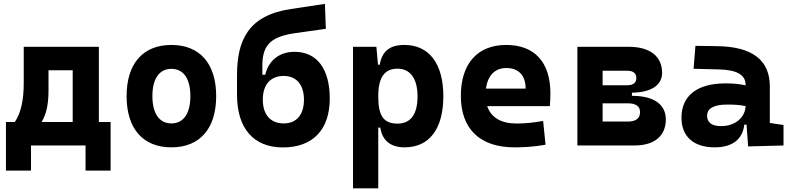

<svg xmlns="http://www.w3.org/2000/svg" viewBox="-20 -763 4142 1007"><path d="M11.2 131.8H142.6V0H428.7V131.8H560.1V-123H498.5V-517.6H104.5V-329.1C104.5 -239.3 90.8 -171.9 57.6 -123H11.2ZM361.3 -123H198.2C224.1 -165.5 234.4 -219.2 234.4 -287.6V-394.5H361.3Z M878.9 9.8C1027.8 9.8 1113.8 -87.9 1113.8 -258.8C1113.8 -429.7 1027.8 -527.3 878.9 -527.3C730 -527.3 644 -429.7 644 -258.8C644 -87.9 730 9.8 878.9 9.8ZM878.9 -115.7C815.9 -115.7 779.3 -167.5 779.3 -258.8C779.3 -350.6 815.9 -401.9 878.9 -401.9C942.4 -401.9 978.5 -350.6 978.5 -258.8C978.5 -167.5 942.4 -115.7 878.9 -115.7Z M1463.9 10.3C1620.1 10.3 1709.5 -82.5 1709.5 -245.6C1709.5 -402.3 1642.1 -491.2 1524.9 -491.2C1446.8 -491.2 1389.2 -447.8 1371.1 -371.1H1356V-420.9C1356 -535.2 1410.6 -572.8 1532.7 -589.8L1689 -611.8L1684.1 -742.7L1505.9 -715.8C1282.2 -682.6 1223.1 -552.2 1223.1 -368.2V-265.6C1223.1 -90.8 1309.1 10.3 1463.9 10.3ZM1467.8 -115.7C1399.4 -115.7 1358.4 -161.1 1358.4 -240.2C1358.4 -319.3 1398.9 -364.7 1467.8 -364.7C1534.7 -364.7 1574.2 -318.8 1574.2 -240.2C1574.2 -161.1 1535.2 -115.7 1467.8 -115.7Z M1831.5 224.6H1963.9V-93.8H1974.6C1984.9 -24.9 2029.8 9.8 2102.1 9.8C2230.5 9.8 2305.2 -85.4 2305.2 -258.3C2305.2 -429.2 2230.5 -527.3 2101.1 -527.3C2022.5 -527.3 1983.9 -493.2 1971.7 -423.8H1962.4L1954.1 -517.6H1831.5ZM1963.9 -258.3C1963.9 -358.4 1997.6 -402.8 2064.9 -402.8C2131.8 -402.8 2169.9 -350.1 2169.9 -258.3C2169.9 -163.1 2133.8 -114.7 2064.9 -114.7C1989.7 -114.7 1963.9 -157.7 1963.9 -258.3Z M2677.7 9.8C2719.7 9.8 2774.9 7.8 2841.3 -3.9L2828.6 -128.9C2781.2 -120.1 2736.3 -115.2 2689.5 -115.2C2608.4 -115.2 2555.2 -146.5 2535.2 -206.5H2863.8C2865.7 -227.5 2866.7 -249 2866.7 -273.4C2866.7 -438.5 2782.2 -527.3 2634.8 -527.3C2483.9 -527.3 2397 -428.7 2397 -259.8C2397 -85.9 2498.5 9.8 2677.7 9.8ZM2528.8 -298.3C2538.1 -367.7 2576.2 -406.2 2635.7 -406.2C2699.2 -406.2 2736.8 -368.2 2736.8 -298.3Z M3008.3 0H3307.6C3412.1 0 3472.2 -49.8 3472.2 -136.7C3472.2 -215.3 3408.2 -260.3 3296.9 -260.3H3294.4V-276.9C3395 -278.3 3452.6 -315.9 3452.6 -380.9C3452.6 -467.8 3388.7 -517.6 3277.3 -517.6H3008.3ZM3140.6 -125.5V-221.2H3271.5C3314.5 -221.2 3336.9 -206.1 3336.9 -175.3C3336.9 -142.1 3314.9 -125.5 3272.9 -125.5ZM3140.6 -315.9V-392.1H3268.6C3300.3 -392.1 3317.4 -379.4 3317.4 -354C3317.4 -328.6 3300.8 -315.9 3269.5 -315.9Z M3903.8 4.9 4089.4 0V-107.4L4017.6 -118.2V-309.6C4017.6 -446.3 3927.7 -518.6 3740.2 -521L3627.4 -522.5L3617.7 -402.3L3750 -398.9C3843.3 -396.5 3890.6 -372.1 3890.6 -316.9V-315.4C3859.4 -322.3 3827.6 -325.7 3784.7 -325.7C3637.7 -325.7 3554.2 -261.7 3554.2 -146C3554.2 -46.4 3618.2 9.8 3728.5 9.8C3818.4 9.8 3874.5 -29.8 3883.8 -109.4H3895.5ZM3890.6 -206.5C3888.7 -154.8 3845.2 -101.6 3761.2 -101.6C3713.9 -101.6 3688.5 -120.6 3688.5 -155.8C3688.5 -194.3 3724.1 -214.4 3791 -214.4C3825.2 -214.4 3853 -214.4 3890.6 -206.5Z"/></svg>

Font: Cascadia Mono NF
Style: Bold
Weight: 700
Monospace: yes
Designer: Aaron Bell
Foundry: Saja Typeworks
Version: Version 2404.023